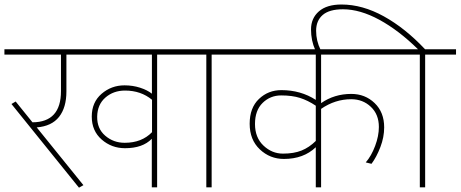

<svg xmlns="http://www.w3.org/2000/svg" viewBox="-35 -844 2075 865"><path d="M526.4 -200.7H527.3Q603.5 -200.7 649.9 -248.5V-394.5Q599.6 -436 528.3 -436Q476.1 -436 439.9 -404.5Q403.8 -373 402.8 -318.8Q401.9 -264.6 439 -232.7Q476.1 -200.7 526.4 -200.7ZM239.7 -433.6V-598.1H-15.1V-622.1H812V-598.1H672.9V0H648.9V-218.8Q607.9 -176.3 528.3 -176.3Q467.8 -176.3 423.1 -215.3Q378.4 -254.4 378.4 -318.8Q378.4 -383.3 422.6 -421.4Q466.8 -459.5 525.9 -459.5Q563 -459.5 595.7 -449Q628.4 -438.5 649.4 -421.9V-598.1H264.2V-432.1Q264.2 -359.4 231 -317.4Q197.8 -275.4 130.4 -270L340.8 -9.8L320.8 1.5L16.6 -375.5L35.6 -386.7L111.3 -293Q239.7 -293.5 239.7 -433.6Z M894.5 0V-598.1H783.2V-622.1H1057.6V-598.1H918.5V0Z M1411.6 0H1387.7V-180.7Q1332.5 -127.9 1244.1 -127.9Q1181.2 -127.9 1135.5 -171.1Q1089.8 -214.4 1089.8 -286.4Q1089.8 -358.4 1131.6 -398.2Q1173.3 -438 1232.9 -438Q1319.8 -438 1387.7 -394V-598.1H1028.3V-622.1H1774.4V-598.1H1411.6V-379.4Q1471.2 -420.9 1547.4 -420.9Q1609.9 -420.9 1652.8 -379.6Q1695.8 -338.4 1695.8 -270Q1695.8 -226.1 1678.7 -181.4Q1661.6 -136.7 1638.7 -106L1612.8 -112.3Q1638.2 -141.6 1655 -186.5Q1671.9 -231.4 1671.9 -272Q1671.9 -328.6 1635.7 -362.8Q1599.6 -397 1547.4 -397Q1474.6 -397 1411.6 -353.5ZM1387.7 -209V-367.7Q1352.1 -391.6 1316.7 -402.8Q1281.2 -414.1 1231.9 -414.1Q1182.6 -414.1 1148.2 -380.4Q1113.8 -346.7 1113.8 -285.4Q1113.8 -224.1 1152.1 -188Q1190.4 -151.9 1239.7 -151.9Q1289.1 -151.9 1323.5 -165.8Q1357.9 -179.7 1387.7 -209Z M1856.4 0V-598.1H1745.1V-622.1H1848.1Q1761.2 -707.5 1674.1 -754.9Q1586.9 -802.2 1510.3 -802.2Q1448.7 -802.2 1418.9 -776.6Q1389.2 -751 1389.2 -705.3Q1389.2 -659.7 1409.7 -618.7H1385.3Q1366.2 -661.1 1366.2 -711.4Q1366.2 -761.7 1401.6 -792.7Q1437 -823.7 1503.4 -823.7Q1597.7 -823.7 1694.1 -770.5Q1790.5 -717.3 1879.9 -622.1H2019.5V-598.1H1880.4V0Z"/></svg>

Font: Yantramanav Thin
Style: Regular
Weight: 250
Version: Version 1.001;PS 1.0;hotconv 1.0.72;makeotf.lib2.5.5900; ttf